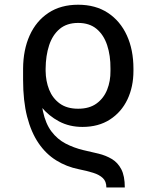

<svg xmlns="http://www.w3.org/2000/svg" viewBox="-20 -573 671 824"><path d="M515.6 231.4H436.5Q436.5 205.6 421.4 191.2Q406.2 176.8 379.6 168.5Q353 160.2 318.4 153.3Q265.1 142.6 221.2 115.2Q177.2 87.9 145.5 41.5Q113.8 -4.9 96.4 -72.3Q79.1 -139.6 79.1 -230.5V-275.4H159.2V-230.5Q152.8 -149.4 164.3 -95.5Q175.8 -41.5 201.2 -8.3Q226.6 24.9 261.7 43.2Q296.9 61.5 337.9 71.3Q371.1 78.6 402.8 86.4Q434.6 94.2 460 109.4Q485.4 124.5 500.5 153.3Q515.6 182.1 515.6 231.4ZM334 -28.3Q277.8 -28.3 233.4 -52Q189 -75.7 157.5 -114Q126 -152.3 108.4 -196.3Q102.5 -210 95.7 -221.7Q88.9 -233.4 84.2 -244.9Q79.6 -256.3 79.1 -268.6V-278.3Q79.6 -359.4 107.4 -421.1Q135.3 -482.9 188 -517.8Q240.7 -552.7 315.4 -552.7Q390.1 -552.7 443.1 -517.8Q496.1 -482.9 524.4 -421.1Q552.7 -359.4 552.7 -278.3V-268.6Q552.7 -200.7 526.9 -146.2Q501 -91.8 451.9 -60.1Q402.8 -28.3 334 -28.3ZM315.4 -106.4Q363.8 -106.4 394.5 -128.9Q425.3 -151.4 439.9 -188.2Q454.6 -225.1 454.1 -268.6V-278.3Q454.6 -334.5 439.9 -378.9Q425.3 -423.3 394.5 -449Q363.8 -474.6 315.4 -474.6Q267.1 -474.6 236.3 -449Q205.6 -423.3 190.9 -378.9Q176.3 -334.5 175.8 -278.3V-268.6Q176.3 -225.1 190.9 -188.2Q205.6 -151.4 236.3 -128.9Q267.1 -106.4 315.4 -106.4Z"/></svg>

Font: Inter
Style: Regular
Weight: 400
Designer: Rasmus Andersson
Foundry: rsms
Version: Version 4.000;git-8c9346024